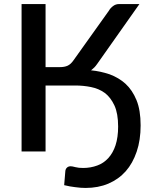

<svg xmlns="http://www.w3.org/2000/svg" viewBox="-20 -740 751 938"><path d="M661.1 -720.2 455.1 -428.2Q447.3 -417 440.9 -410.6Q435.5 -405.3 424.8 -396.5Q470.2 -392.1 515.6 -377Q561 -359.9 592.8 -331.1Q626.5 -300.3 647 -250.5Q667 -201.7 667 -127.4Q667 -55.7 647.9 0.5Q628.4 58.1 594.2 96.7Q559.6 135.7 509.3 157.2Q459.5 178.2 397.9 178.2Q374 178.2 346.7 174.3Q323.7 171.9 293.5 164.6L299.3 94.7Q300.8 84.5 307.6 78.6Q314 72.3 325.7 72.3Q332.5 72.3 349.1 76.7Q363.8 80.6 386.2 80.6Q422.9 80.6 455.6 68.4Q485.8 57.6 509.3 32.2Q532.2 6.8 544.4 -30.3Q557.1 -69.3 557.1 -121.6Q557.1 -185.5 539.1 -224.6Q520.5 -264.6 491.7 -286.1Q462.9 -307.1 423.8 -314.9Q386.7 -322.3 347.7 -322.3H202.6V0H85.4V-720.2H202.6V-412.1H272.9Q294.9 -412.1 310.1 -418.9Q326.2 -426.3 339.4 -445.8L512.2 -688Q520 -701.7 533.2 -710.9Q545.4 -720.2 562 -720.2Z"/></svg>

Font: Lato-SemiBold
Style: Regular
Weight: 500
Designer: Lukasz Dziedzic with Adam Twardoch and Botio Nikoltchev
Foundry: tyPoland Lukasz Dziedzic
Version: ""